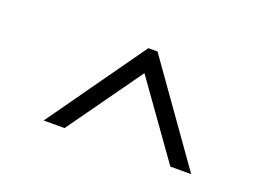

<svg xmlns="http://www.w3.org/2000/svg" viewBox="-51 -801 576 433"><g transform="rotate(20 236.5 -585.0)"><path d="M255 -646 382 -468H432L266 -702H244L78 -468H128Z"/></g></svg>

Font: SpinnyJost
Style: Regular
Weight: 300
Version: Version 3.710